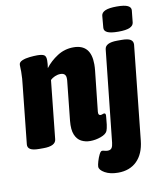

<svg xmlns="http://www.w3.org/2000/svg" viewBox="-98 -795 924 1087"><g transform="rotate(-10 364.0 -252.0)"><path d="M368 8Q340 8 317 -4Q294 -16 282 -45Q270 -74 275 -125L298 -345Q299 -351 299 -355Q299 -359 299 -364Q299 -395 267 -395Q251 -395 235 -388Q219 -381 209 -371L174 -36Q170 2 100 2H76Q40 2 24.5 -7.5Q9 -17 11 -36L46 -371Q48 -387 49.5 -406.5Q51 -426 51 -446Q51 -455 50.5 -464.5Q50 -474 50 -485Q50 -501 69 -509Q88 -517 113 -519.5Q138 -522 156 -522Q184 -522 195.5 -515Q207 -508 207 -485Q207 -463 203 -440Q231 -477 273 -504Q315 -531 366 -531Q466 -531 466 -416Q466 -398 464 -380L439 -148Q437 -127 451 -127Q457 -127 462.5 -129.5Q468 -132 473 -132Q478 -132 480 -127Q482 -122 480 -107Q479 -89 476 -67Q473 -45 468 -32Q460 -14 429.5 -3Q399 8 368 8ZM493 212Q447 212 417 195Q387 178 387 159Q387 149 393 128.5Q399 108 407.5 91Q416 74 424 74Q430 74 438.5 76.5Q447 79 456 79Q472 79 479 69Q486 59 488 39L544 -487Q547 -525 617 -525H642Q678 -525 693 -515.5Q708 -506 707 -487L650 56Q642 131 601 171.5Q560 212 493 212ZM633 -574Q588 -574 569 -583.5Q550 -593 552 -611L558 -679Q560 -697 581.5 -706.5Q603 -716 648 -716Q692 -716 711 -706.5Q730 -697 728 -679L721 -611Q719 -593 698 -583.5Q677 -574 633 -574Z"/></g></svg>

Font: Asap Condensed Condensed ExtraBold
Style: Italic
Weight: 800
Width: 3
Italic angle: -6°
Designer: Pablo Cosgaya
Foundry: Omnibus-Type
Version: Version 3.001; ttfautohint (v1.8.4.7-5d5b)